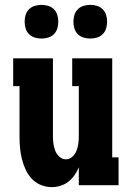

<svg xmlns="http://www.w3.org/2000/svg" viewBox="-20 -759 540 787"><path d="M192 8Q169 8 147 -1Q125 -10 109.5 -27Q94 -44 84.5 -65Q75 -86 69.5 -108.5Q64 -131 62 -154Q60 -177 60 -200V-406H34V-520H197V-200Q197 -185 199 -170Q201 -155 206.5 -141Q212 -127 223.5 -116.5Q235 -106 250 -106Q265 -106 276.5 -116.5Q288 -127 293.5 -141Q299 -155 301 -170Q303 -185 303 -200V-406H276V-520H440V-114H466V0H303V-73Q296 -56 285.5 -41Q275 -26 260.5 -14.5Q246 -3 228 2.5Q210 8 192 8ZM350 -601Q336 -601 322.5 -605Q309 -609 299 -619Q289 -629 285 -642.5Q281 -656 281 -670Q281 -684 285 -697.5Q289 -711 299 -721Q309 -731 322.5 -735Q336 -739 350 -739Q364 -739 377.5 -735Q391 -731 401 -721Q411 -711 415 -697.5Q419 -684 419 -670Q419 -656 415 -642.5Q411 -629 401 -619Q391 -609 377.5 -605Q364 -601 350 -601ZM150 -601Q136 -601 122.5 -605Q109 -609 99 -619Q89 -629 85 -642.5Q81 -656 81 -670Q81 -684 85 -697.5Q89 -711 99 -721Q109 -731 122.5 -735Q136 -739 150 -739Q164 -739 177.5 -735Q191 -731 201 -721Q211 -711 215 -697.5Q219 -684 219 -670Q219 -656 215 -642.5Q211 -629 201 -619Q191 -609 177.5 -605Q164 -601 150 -601Z"/></svg>

Font: Iosevka Curly Slab Heavy
Style: Regular
Weight: 900
Monospace: yes
Designer: Belleve Invis
Foundry: Belleve Invis
Version: Version 22.1.2; ttfautohint (v1.8.4)